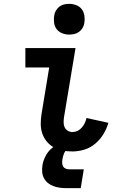

<svg xmlns="http://www.w3.org/2000/svg" viewBox="-20 -780 640 999"><path d="M357 8Q331 8 306 3.5Q281 -1 260 -13Q239 -25 223.5 -43.5Q208 -62 200 -85.5Q192 -109 192 -135Q192 -161 196 -186L236 -429H112V-530H373L313 -170Q311 -156 311 -142.5Q311 -129 316.5 -117.5Q322 -106 333 -99.5Q344 -93 357 -93Q371 -93 383.5 -99Q396 -105 405.5 -116Q415 -127 421 -139.5Q427 -152 430 -166L544 -141Q535 -110 518 -82Q501 -54 475.5 -32.5Q450 -11 419 -1.5Q388 8 357 8ZM340 -600Q321 -600 303.5 -607Q286 -614 275 -628Q264 -642 261.5 -661Q259 -680 262 -699Q264 -713 271 -725Q278 -737 289 -745.5Q300 -754 313.5 -757Q327 -760 340 -760Q359 -760 377 -753Q395 -746 405.5 -732Q416 -718 419 -699Q422 -680 419 -661Q417 -647 410 -635Q403 -623 391.5 -614.5Q380 -606 366.5 -603Q353 -600 340 -600ZM400 199H325Q307 199 290 196.5Q273 194 257 188Q241 182 228.5 171.5Q216 161 208.5 146.5Q201 132 199.5 114.5Q198 97 201 79Q205 56 216.5 33Q228 10 247.5 -7Q267 -24 291 -31Q315 -38 339 -38L333 0Q326 0 320.5 6.5Q315 13 312.5 20Q310 27 308 34Q306 41 305 48Q303 58 303.5 68Q304 78 308.5 86Q313 94 322 97.5Q331 101 341 101H416Z"/></svg>

Font: Iosevka Curly Slab Extended
Style: Bold Italic
Weight: 700
Width: 7
Italic angle: -9°
Monospace: yes
Designer: Belleve Invis
Foundry: Belleve Invis
Version: Version 11.0.0; ttfautohint (v1.8.3)